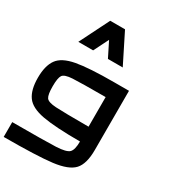

<svg xmlns="http://www.w3.org/2000/svg" viewBox="-258 -1139 1267 1404"><g transform="rotate(30 375.0 -437.5)"><path d="M500 -250V-500Q289.1 -500 222.7 -496.1Q156.2 -492.2 140.6 -468.8Q125 -445.3 125 -375Q125 -304.7 140.6 -281.2Q156.2 -257.8 222.7 -253.9Q289.1 -250 500 -250ZM0 0Q281.2 0 367.2 -3.9Q453.1 -7.8 476.6 -31.2Q500 -54.7 500 -125Q289.1 -125 183.6 -144.5Q78.1 -164.1 39.1 -218.8Q0 -273.4 0 -375Q0 -476.6 39.1 -531.2Q78.1 -585.9 183.6 -605.5Q289.1 -625 500 -625H625V-125Q625 -7.8 578.1 43Q531.2 93.8 406.2 109.4Q281.2 125 0 125ZM375 -750 312.5 -875 250 -750H125L250 -1000H375L500 -750Z"/></g></svg>

Font: CraftyPE
Style: Regular
Weight: 400
Designer: Erek Butcher
Foundry: Haunted Coop
Version: Version 0.018;April 4, 2024;FontCreator 15.0.0.2962 64-bit